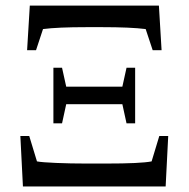

<svg xmlns="http://www.w3.org/2000/svg" viewBox="-20 -675 683 695"><path d="M363.8 -83Q489.7 -83 528.8 -90.8L556.6 -182.6H588.9L579.6 0H63L53.7 -182.6H85.9L113.8 -90.8Q130.9 -87.4 183.3 -85.2Q235.8 -83 292 -83ZM293.9 -576.7Q188.5 -576.7 135.7 -569.8L110.4 -493.2H78.1L87.9 -654.8H555.2L564.9 -493.2H532.7L507.3 -569.8Q452.6 -576.7 349.1 -576.7ZM219.7 -297.9 204.6 -228.5H173.3V-429.7H204.6L219.7 -361.3H422.9L438 -429.7H469.2V-228.5H438L422.9 -297.9Z"/></svg>

Font: Times New Roman
Style: Regular
Weight: 400
Designer: Steve Matteson
Foundry: Ascender Corporation
Version: Version 2.00.3